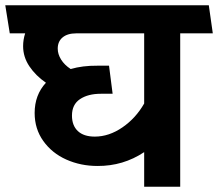

<svg xmlns="http://www.w3.org/2000/svg" viewBox="-46 -711 830 731"><path d="M640.1 0H502.9V-131.8Q422.9 -78.6 325.2 -79.1Q261.2 -79.1 206.5 -103.5Q151.9 -127.9 118.9 -174.1Q85.9 -220.2 85.9 -280.8Q85.9 -349.6 128.9 -396Q89.8 -422.9 65.9 -458.5Q42 -494.1 42 -535.2Q42 -560.1 49.8 -584H-8.8L-25.9 -690.9H749L764.2 -584H640.1ZM244.1 -584Q210.9 -584 192.4 -568.6Q173.8 -553.2 173.8 -525.9Q173.8 -504.9 186.5 -484.4Q199.2 -463.9 223.1 -448.2Q268.1 -461.4 325.2 -460.9H369.1L382.8 -354H337.9Q289.1 -354 258.5 -333.5Q228 -313 228 -271Q228 -232.9 250.5 -211.9Q272.9 -190.9 314.9 -190.9Q369.1 -190.9 420.2 -226.1Q471.2 -261.2 502.9 -316.9V-584Z"/></svg>

Font: Kadwa
Style: Regular
Weight: 400
Designer: Sol Matas
Foundry: Sol Matas
Version: Version 1.000;PS 001.000;hotconv 1.0.70;makeotf.lib2.5.58329